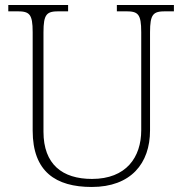

<svg xmlns="http://www.w3.org/2000/svg" viewBox="-20 -734 727 764"><path d="M345 10C501 10 577 -84 577 -215V-605C577 -679 590 -689 639 -689H672V-714H445V-689H481C529 -689 542 -679 542 -606V-216C542 -108 482 -22 346 -22C228 -22 153 -80 153 -210V-605C153 -679 166 -689 215 -689H251V-714H13V-689H48C97 -689 110 -679 110 -606V-214C110 -51 202 10 345 10Z"/></svg>

Font: Noto Serif Gurmukhi ExtraLight
Style: Regular
Weight: 200
Designer: Vaibhav Singh and the Monotype Design Team
Foundry: Monotype Imaging Inc.
Version: Version 2.004